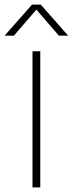

<svg xmlns="http://www.w3.org/2000/svg" viewBox="-46 -819 318 839"><path d="M96 0V-595H130V0ZM-26 -663 94 -799H132L252 -663H211.5L106.5 -784.5H119.5L14.5 -663Z"/></svg>

Font: Encode Sans SC Condensed Thin Thin
Style: Regular
Weight: 250
Version: Version 3.002